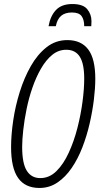

<svg xmlns="http://www.w3.org/2000/svg" viewBox="-20 -923 510 953"><path d="M176 10Q105 10 70 -39.5Q35 -89 35 -193Q35 -253 45.5 -324.5Q56 -396 78 -466.5Q100 -537 133 -595Q166 -653 211 -688.5Q256 -724 314 -724Q383 -724 418 -677.5Q453 -631 453 -532Q453 -486 446 -428.5Q439 -371 425 -310Q411 -249 389 -192Q367 -135 336 -89.5Q305 -44 265 -17Q225 10 176 10ZM180 -39Q225 -39 260 -73.5Q295 -108 321 -164.5Q347 -221 364 -287Q381 -353 389.5 -417.5Q398 -482 398 -532Q398 -607 376 -641.5Q354 -676 309 -676Q270 -676 239 -650.5Q208 -625 183.5 -582.5Q159 -540 141 -488Q123 -436 112 -382Q101 -328 95.5 -278.5Q90 -229 90 -194Q90 -112 113 -75.5Q136 -39 180 -39ZM221 -793Q230 -844 258 -873.5Q286 -903 339 -903Q392 -903 413 -877.5Q434 -852 434 -818Q434 -811 433.5 -804.5Q433 -798 433 -793H398Q398 -825 385 -843Q372 -861 337 -861Q303 -861 283.5 -844.5Q264 -828 257 -793Z"/></svg>

Font: Noto Sans ExtraCondensed Light
Style: Italic
Weight: 300
Width: 2
Italic angle: -12°
Designer: Monotype Design Team
Foundry: Monotype Imaging Inc.
Version: Version 2.013; ttfautohint (v1.8.4.7-5d5b)